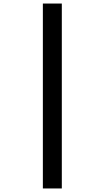

<svg xmlns="http://www.w3.org/2000/svg" viewBox="-20 -820 591 1084"><path d="M222 244H329V-800H222Z"/></svg>

Font: Noto Sans Malayalam SemiCondensed
Style: Bold
Weight: 700
Width: 4
Designer: Jelle Bosma - Monotype Design Team
Foundry: Monotype Imaging Inc.
Version: Version 2.104